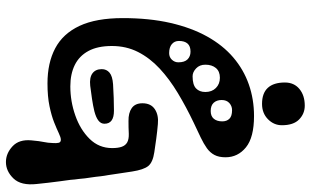

<svg xmlns="http://www.w3.org/2000/svg" viewBox="-220 -703 1047 647"><g transform="rotate(90 303.5 -379.5)"><path d="M261 -16Q192 -16 142.8 -42Q93.5 -68 67.2 -124Q41 -180 41 -270Q41 -359 57.2 -430Q73.5 -501 103 -554Q132.5 -607 173.5 -642Q214.5 -677 264.5 -694.5Q314.5 -712 371 -712Q443 -712 476.5 -684.8Q510 -657.5 510 -616Q510 -593.5 502.2 -578.8Q494.5 -564 479.5 -553.2Q464.5 -542.5 443 -532.2Q421.5 -522 394 -509Q340.5 -483.5 293.5 -455.2Q246.5 -427 211 -394Q175.5 -361 155.2 -321.2Q135 -281.5 135 -233Q135 -185 151.8 -154Q168.5 -123 199 -108Q229.5 -93 271 -93Q321.5 -93 369.2 -109.8Q417 -126.5 448 -158Q479 -189.5 479 -234Q479 -254 474.5 -266.5Q470 -279 459.5 -284.8Q449 -290.5 431 -290Q420 -289.5 409.8 -289.2Q399.5 -289 388 -289Q360.5 -288.5 344.2 -300Q328 -311.5 328 -336Q328 -364.5 348 -377.8Q368 -391 398 -388Q422 -386 447.8 -382.5Q473.5 -379 493 -376Q527 -371 539.5 -355.5Q552 -340 558 -301Q561 -281 564 -261.2Q567 -241.5 570 -221Q571 -214.5 572.2 -208.2Q573.5 -202 574 -195Q575 -187 575.8 -178.8Q576.5 -170.5 578 -163Q579.5 -152.5 581 -142.2Q582.5 -132 583 -122Q584 -114.5 584.8 -107.8Q585.5 -101 586 -94Q587.5 -84.5 588.5 -75.2Q589.5 -66 591 -57Q593.5 -37.5 595.8 -18.5Q598 0.5 600 20Q606 73 581.5 98.5Q557 124 526 124Q497 124 473 101.8Q449 79.5 453 38Q455.5 10 458.5 -3.5Q461.5 -17 462 -34Q463 -46 461.2 -53.5Q459.5 -61 451 -61Q443 -61 429 -54.2Q415 -47.5 392.5 -38.5Q370 -29.5 337.8 -22.8Q305.5 -16 261 -16ZM354 -566Q371.5 -566 380.2 -576.5Q389 -587 389 -605Q389 -620 380.2 -629Q371.5 -638 351 -638Q337.5 -638 327.2 -628.8Q317 -619.5 317 -603Q317 -586.5 326.2 -576.2Q335.5 -566 354 -566ZM237 -505Q265.5 -505 277.8 -516.5Q290 -528 290 -548Q290 -570 276.5 -583.5Q263 -597 242 -597Q220.5 -597 209.2 -583.5Q198 -570 198 -548Q198 -528.5 210.5 -516.8Q223 -505 237 -505ZM159 -426Q172.5 -426 181.2 -435.2Q190 -444.5 190 -457Q190 -478 180 -488Q170 -498 154 -498Q135.5 -498 126.8 -488Q118 -478 118 -459Q118 -444 128.8 -435Q139.5 -426 159 -426ZM355 -174Q336.5 -169.5 313 -166Q289.5 -162.5 269 -160Q241.5 -157 227.2 -167.5Q213 -178 213 -199Q213 -215 224.8 -225Q236.5 -235 264 -237Q286.5 -238.5 310 -239.2Q333.5 -240 353 -240Q375 -240 386 -232Q397 -224 397 -208Q397 -196 386.5 -187.8Q376 -179.5 355 -174ZM180 -568 130 -523Q119.5 -532.5 115 -540.2Q110.5 -548 112.5 -556Q114.5 -564 124 -574Q142 -590.5 154 -587.2Q166 -584 180 -568ZM330 -739Q294 -739 276 -758.5Q258 -778 258 -816Q258 -847 279.8 -865Q301.5 -883 336 -883Q363 -883 382.5 -864Q402 -845 402 -806Q402 -779 381.8 -759Q361.5 -739 330 -739Z"/></g></svg>

Font: Kablammo
Style: Regular
Weight: 400
Designer: Travis Kochel, Lizy Gershenzon, Daria Petrova, Ethan Cohen
Foundry: Vectro Type Foundry
Version: Version 1.002